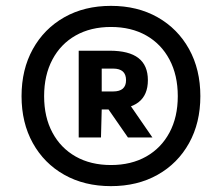

<svg xmlns="http://www.w3.org/2000/svg" viewBox="-20 -769 757 655"><path d="M358.5 -134Q268 -134 199.2 -172.8Q130.5 -211.5 92 -280.8Q53.5 -350 53.5 -441Q53.5 -532 92 -601.5Q130.5 -671 199.2 -710Q268 -749 358.5 -749Q449 -749 517.8 -710Q586.5 -671 625 -601.5Q663.5 -532 663.5 -441Q663.5 -350 625 -280.8Q586.5 -211.5 517.8 -172.8Q449 -134 358.5 -134ZM416.5 -300 347.5 -399.5 422.5 -412.5 500 -300ZM358.5 -206Q427.5 -206 478.8 -235Q530 -264 558.2 -316.8Q586.5 -369.5 586.5 -441Q586.5 -512.5 558.2 -565.8Q530 -619 478.8 -648Q427.5 -677 358.5 -677Q289.5 -677 238.2 -648Q187 -619 158.8 -565.8Q130.5 -512.5 130.5 -441Q130.5 -369.5 158.8 -316.8Q187 -264 238.2 -235Q289.5 -206 358.5 -206ZM248.5 -300V-596H354Q420 -596 452.2 -571Q484.5 -546 484.5 -495.5Q484.5 -445 452.5 -420.2Q420.5 -395.5 354 -395.5H327L324.5 -300ZM327 -457H366Q410 -457 410 -495.5Q410 -535 366 -535H327Z"/></svg>

Font: Encode Sans SC SemiExpanded ExtraBold
Style: Regular
Weight: 800
Width: 6
Designer: Multiple Designers
Foundry: Impallari Type
Version: Version 3.002